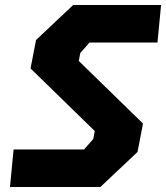

<svg xmlns="http://www.w3.org/2000/svg" viewBox="-20 -750 666 770"><path d="M20 0H382.5L531.5 -140.5L553.5 -254.5L296 -505.5L302 -537.5L339 -579.5H611.5L626 -730H273.5L124.5 -589.5L102.5 -475.5L360 -224.5L354 -192.5L317 -150.5H34.5Z"/></svg>

Font: Monaspace Krypton ExtraBold
Style: Italic
Weight: 800
Italic angle: -11°
Designer: Riley Cran & the Lettermatic Team
Foundry: Lettermatic
Version: Version 1.101 (Monaspace Krypton)